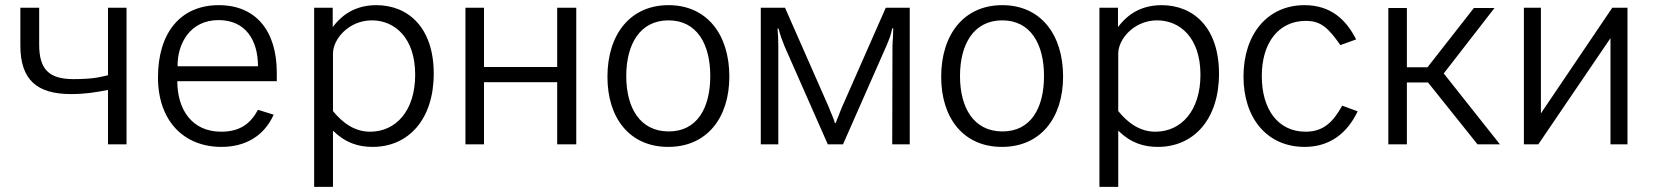

<svg xmlns="http://www.w3.org/2000/svg" viewBox="-20 -560 6440 745"><path d="M132 -387V-530H59V-383C59 -250 124 -195 255 -195C310 -195 347 -201 399 -211V0H471V-530H399V-268C384 -264 370 -262 357 -259C333 -255 302 -253 265 -253C169 -253 132 -292 132 -387Z M1054 -245V-278C1054 -440 973 -540 829 -540C679 -540 593 -431 593 -260C593 -89 695 10 839 10C931 10 1004 -31 1042 -115L981 -134C952 -80 911 -49 838 -49C724 -49 668 -136 668 -245ZM669 -303C668 -390 717 -482 828 -482C933 -482 981 -404 981 -303Z M1272 165V-53C1321 -5 1371 10 1426 10C1565 10 1663 -97 1663 -274C1663 -453 1564 -540 1440 -540C1340 -540 1292 -482 1271 -455V-530H1199V165ZM1416 -49C1358 -49 1311 -81 1272 -129V-352C1272 -409 1334 -481 1423 -481C1511 -481 1591 -414 1591 -270C1591 -130 1516 -49 1416 -49Z M1786 -530V0H1858V-241H2142V0H2216V-530H2142V-300H1858V-530Z M2573 10C2723 10 2810 -103 2810 -263C2810 -425 2724 -540 2574 -540C2425 -540 2337 -426 2337 -262C2337 -102 2423 10 2573 10ZM2575 -50C2463 -50 2410 -142 2410 -265C2410 -388 2463 -481 2574 -481C2684 -481 2736 -389 2736 -265C2736 -141 2685 -50 2575 -50Z M2932 0H3000V-381C3000 -403 2999 -427 2997 -449H3001C3003 -439 3007 -428 3011 -415C3016 -403 3020 -391 3024 -381L3192 0H3251L3419 -381C3424 -391 3428 -404 3433 -416C3437 -428 3440 -440 3442 -450H3446C3446 -440 3445 -428 3445 -416C3444 -404 3443 -392 3443 -381L3442 0H3510V-530H3417L3247 -144C3242 -133 3238 -122 3234 -111C3229 -101 3226 -91 3223 -83H3219C3218 -90 3214 -100 3209 -112C3204 -122 3200 -134 3196 -144L3026 -530H2932Z M3868 10C4018 10 4105 -103 4105 -263C4105 -425 4019 -540 3869 -540C3720 -540 3632 -426 3632 -262C3632 -102 3718 10 3868 10ZM3870 -50C3758 -50 3705 -142 3705 -265C3705 -388 3758 -481 3869 -481C3979 -481 4031 -389 4031 -265C4031 -141 3980 -50 3870 -50Z M4319 165V-53C4368 -5 4418 10 4473 10C4612 10 4710 -97 4710 -274C4710 -453 4611 -540 4487 -540C4387 -540 4339 -482 4318 -455V-530H4246V165ZM4463 -49C4405 -49 4358 -81 4319 -129V-352C4319 -409 4381 -481 4470 -481C4558 -481 4638 -414 4638 -270C4638 -130 4563 -49 4463 -49Z M5042 -540C4897 -540 4805 -426 4805 -263C4805 -101 4897 10 5042 10C5141 10 5208 -44 5248 -128L5188 -150C5152 -85 5114 -49 5046 -49C4941 -49 4876 -133 4876 -265C4876 -395 4942 -479 5047 -479C5107 -479 5135 -450 5181 -385L5242 -407C5204 -483 5144 -540 5042 -540Z M5713 0H5800L5582 -275L5779 -529H5699L5519 -299H5439V-529H5367V0H5439V-240H5521Z M5959 -120V-530H5893V0H5949L6229 -412V0H6295V-530H6236Z"/></svg>

Font: Cheyenne Sans Light
Style: Regular
Weight: 300
Designer: The Public Sans project authors (U.S. Web Design System), Libre Franklin designed by Pablo Impallari and Rodrigo Fuenzal
Foundry: The Cheyenne Sans Project Authors
Version: Version 2.007